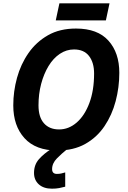

<svg xmlns="http://www.w3.org/2000/svg" viewBox="-20 -897 770 1157"><path d="M325 10Q195 10 127.5 -64.5Q60 -139 60 -262Q60 -346 82.5 -428Q105 -510 151.5 -577Q198 -644 269 -684.5Q340 -725 438 -725Q568 -725 633.5 -652Q699 -579 699 -458Q699 -371 677 -287.5Q655 -204 609.5 -136.5Q564 -69 493.5 -29.5Q423 10 325 10ZM336 -117Q394 -117 442 -158.5Q490 -200 518.5 -276Q547 -352 547 -454Q547 -520 516.5 -559.5Q486 -599 426 -599Q380 -599 340.5 -572.5Q301 -546 272.5 -499Q244 -452 228 -391.5Q212 -331 212 -262Q212 -191 245 -154Q278 -117 336 -117ZM316 -774 338 -877H640L618 -774ZM293 240Q243 240 214 214Q185 188 185 145Q185 96 214.5 62.5Q244 29 290 0H387Q352 28 323 57.5Q294 87 294 122Q294 151 323 151Q337 151 348.5 148.5Q360 146 373 142V228Q355 233 336 236.5Q317 240 293 240Z"/></svg>

Font: BC Sans
Style: Bold Italic
Weight: 700
Italic angle: -12°
Designer: Monotype Design Team
Province of B.C.
Foundry: Monotype Imaging Inc.
Version: Version 2.000;GOOG;noto-source:20170915:90ef993387c0